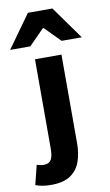

<svg xmlns="http://www.w3.org/2000/svg" viewBox="-162 -804 603 1050"><g transform="rotate(-10 140.0 -278.5)"><path d="M36 196Q6 196 -15 192Q-36 188 -52 182L-25 74Q-15 77 -5.5 79Q4 81 14 81Q43 81 54.5 61.5Q66 42 66 1V-496H213V-3Q213 51 197.5 96.5Q182 142 143 169Q104 196 36 196ZM-59 -570 72 -753H208L339 -570H227L142 -656H138L53 -570Z"/></g></svg>

Font: Mada
Style: Bold
Weight: 700
Designer: Khaled Hosny
Version: Version 1.5